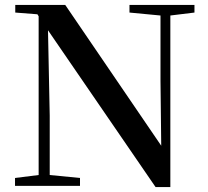

<svg xmlns="http://www.w3.org/2000/svg" viewBox="-20 -755 847 780"><path d="M612 5H672V-692L770 -704V-735H506V-704L632 -692V-427L635 -163L245 -735H42V-704L132 -697L137 -689V-44L41 -32V0H305V-32L182 -44V-285L175 -632Z"/></svg>

Font: Noto Serif CJK JP SemiBold
Style: Regular
Weight: 600
Designer: Ryoko NISHIZUKA 西塚涼子 (kana & ideographs); Frank Grießhammer (Latin, Greek & Cyrillic); Wenlong ZHANG 张文龙 (bopomofo); San
Foundry: Adobe
Version: Version 2.001;hotconv 1.1.0;makeotfexe 2.6.0